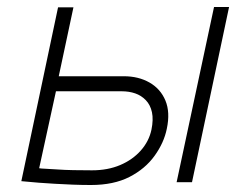

<svg xmlns="http://www.w3.org/2000/svg" viewBox="-20 -521 675 549"><path d="M485 0H529L635 -501H592ZM334 -303H148L190 -500H146L41 -3Q44 -3 57.5 -1.5Q71 0 91.5 1.5Q112 3 137 4.5Q162 6 188.5 7Q215 8 240 8Q305 8 350 -15Q395 -38 422 -75.5Q449 -113 457 -153Q467 -200 453 -233.5Q439 -267 407.5 -285Q376 -303 334 -303ZM243 -34Q216 -34 190 -34.5Q164 -35 143.5 -36.5Q123 -38 109.5 -38.5Q96 -39 92 -40L140 -260H328Q349 -260 366.5 -254Q384 -248 397 -234.5Q410 -221 414.5 -200Q419 -179 413 -150Q406 -117 382.5 -90.5Q359 -64 323.5 -49Q288 -34 243 -34Z"/></svg>

Font: Advent Pro Light
Style: Italic
Weight: 300
Italic angle: -12°
Version: Version 3.000